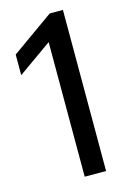

<svg xmlns="http://www.w3.org/2000/svg" viewBox="-115 -798 573 855"><g transform="rotate(-15 172.0 -371.0)"><path d="M166 0V-620.5L10 -510V-605L203.5 -742.5H264.5V0Z"/></g></svg>

Font: Encode Sans Semi Condensed Medium
Style: Regular
Weight: 500
Width: 4
Designer: Multiple Designers
Foundry: Impallari Type
Version: Version 3.000; ttfautohint (v1.8.3) -l 8 -r 50 -G 200 -x 14 